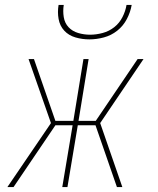

<svg xmlns="http://www.w3.org/2000/svg" viewBox="-20 -760 640 780"><path d="M10 0 187 -260 96 -520H118L205 -269H278L319 -520H340L299 -269H369L539 -520H563L387 -260L477 0H455L368 -251H296L254 0H233L275 -251H205L35 0ZM343 -600Q314 -600 286.5 -608Q259 -616 241 -635.5Q223 -655 218 -683Q213 -711 218 -740H239Q235 -715 239 -690.5Q243 -666 258.5 -649.5Q274 -633 297.5 -626Q321 -619 346 -619Q371 -619 397 -626Q423 -633 444 -649.5Q465 -666 477.5 -690.5Q490 -715 494 -740H515Q510 -711 495.5 -683Q481 -655 456.5 -635.5Q432 -616 402 -608Q372 -600 343 -600Z"/></svg>

Font: Iosevka SS04 Th Ex Obl
Style: Regular
Weight: 100
Width: 7
Italic angle: -9°
Monospace: yes
Designer: Belleve Invis
Foundry: Belleve Invis
Version: Version 19.0.0; ttfautohint (v1.8.4)